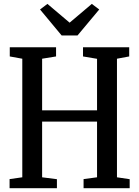

<svg xmlns="http://www.w3.org/2000/svg" viewBox="-20 -992 734 1012"><path d="M97.5 -57.5V-682.5L31.5 -694.5V-743H275.5V-694.5L202 -682.5V-410.5H491.5V-682L417.5 -694.5V-743H661V-694.5L596.5 -682.5V-57.5L663.5 -47.5V0H420.5V-48L491.5 -57.5V-351H202V-57.5L280 -47.5V0H30.5V-48ZM305 -805 191 -942 230 -971.5 347 -872.5 464 -971.5 503 -942 388.5 -805Z"/></svg>

Font: Merriweather 24pt SemiCondensed
Style: Regular
Weight: 400
Width: 4
Designer: Eben Sorkin
Foundry: Eben Sorkin
Version: Version 2.100